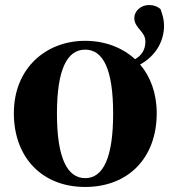

<svg xmlns="http://www.w3.org/2000/svg" viewBox="-20 -725 677 762"><path d="M318 -18C246 -18 206 -100 206 -274C206 -449 246 -528 318 -528C390 -528 429 -449 429 -274C429 -100 390 -18 318 -18ZM318 17C488 17 602 -97 602 -276C602 -355 577 -421 536 -469C593 -500 631 -556 631 -623C631 -649 625 -666 617 -689C604 -700 590 -705 571 -705C538 -705 513 -680 513 -654C513 -612 557 -602 557 -560C557 -530 544 -506 516 -490C465 -537 395 -563 318 -563C161 -563 35 -453 35 -276C35 -100 147 17 318 17Z"/></svg>

Font: Noto Serif CJK HK Black
Style: Regular
Weight: 900
Designer: Ryoko NISHIZUKA 西塚涼子 (kana & ideographs); Frank Grießhammer (Latin, Greek & Cyrillic); Wenlong ZHANG 张文龙 (bopomofo); San
Foundry: Adobe
Version: Version 2.001;hotconv 1.1.0;makeotfexe 2.6.0